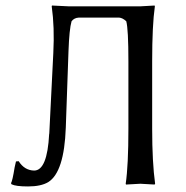

<svg xmlns="http://www.w3.org/2000/svg" viewBox="-20 -668 676 698"><path d="M266.1 -604Q249.5 -603 240.2 -590.8Q231.9 -562.5 229 -481.9L219.2 -204.1Q213.4 -42 155.3 -5.9Q128.9 9.8 82 9.8Q37.6 9.8 22 2L20 -2Q25.4 -10.7 33.2 -59.6Q35.6 -72.3 38.1 -81.1L47.9 -82Q68.8 -48.8 104 -47.9Q151.9 -47.9 158.7 -180.7Q158.7 -182.1 159.2 -183.1L173.8 -475.1Q178.7 -569.3 168 -645L168.9 -647.9Q170.4 -647.9 230 -645H490.2L542 -647.9L543 -645Q533.2 -576.7 533.2 -444.8V-200.2Q533.2 -78.1 543.9 0L542 2.9Q540 2.9 490.2 0L438 2.9L437 0Q446.8 -66.9 446.8 -200.2V-444.8Q446.8 -562.5 439 -590.8Q425.8 -603 413.1 -604Z"/></svg>

Font: Linux Biolinum Capitals O
Style: Small Caps
Weight: 400
Designer: Philipp H. Poll
Foundry: Philipp H. Poll
Version: Version 1.0.4